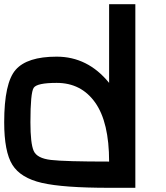

<svg xmlns="http://www.w3.org/2000/svg" viewBox="-20 -895 790 915"><path d="M500 -875H625V0H500Q281.2 0 179.7 -23.4Q78.1 -46.9 39.1 -109.4Q0 -171.9 0 -312.5Q0 -500 54.7 -562.5Q109.4 -625 250 -625Q398.4 -625 500 -500ZM250 -500Q156.2 -500 140.6 -476.6Q125 -453.1 125 -312.5Q125 -210.9 140.6 -175.8Q156.2 -140.6 222.7 -132.8Q289.1 -125 500 -125Q500 -312.5 433.6 -406.2Q367.2 -500 250 -500Z"/></svg>

Font: CraftyPE
Style: Regular
Weight: 400
Designer: Erek Butcher
Foundry: Haunted Coop
Version: Version 0.018;April 4, 2024;FontCreator 15.0.0.2962 64-bit